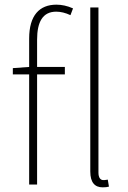

<svg xmlns="http://www.w3.org/2000/svg" viewBox="-20 -791 550 823"><path d="M105 -472V0H139V-472H258V-504H139V-621C139 -697 163 -741 221 -741C240 -741 261 -736 282 -726L293 -755C269 -766 244 -771 222 -771C149 -771 105 -725 105 -626V-504L35 -499V-472ZM367 -759V-56C367 -8 387 12 420 12C433 12 439 11 447 9L442 -21C431 -19 426 -19 423 -19C410 -19 402 -30 402 -51V-759Z"/></svg>

Font: Kinto Sans Thin
Style: Regular
Weight: 100
Designer: Authors: Ryoko NISHIZUKA  (kana & ideographs); Paul D. Hunt (Latin, Greek & Cyrillic); Wenlong ZHANG  (bopomofo); Sandol
Foundry: Adobe Systems Incorporated, ookami Inc.
Version: Version 0.001